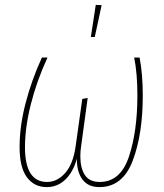

<svg xmlns="http://www.w3.org/2000/svg" viewBox="-20 -754 669 784"><path d="M60 -154Q60 -239 84.5 -333Q109 -427 151 -519H174Q130 -424 106 -328.5Q82 -233 82 -153Q82 -11 172 -11Q214 -11 246.5 -48Q279 -85 289 -158L316 -350L338 -354L311 -155Q308 -136 308 -116Q308 -68 326.5 -39.5Q345 -11 387 -11Q472 -11 506.5 -114.5Q541 -218 541 -364Q541 -454 528 -519H550Q563 -451 563 -364Q563 -206 522 -98Q481 10 386 10Q339 10 316 -22Q293 -54 294 -106Q278 -50 246 -20Q214 10 171 10Q120 10 90 -30Q60 -70 60 -154ZM371 -734 395 -733 367 -603H351Z"/></svg>

Font: Fira Sans Extra Condensed Thin
Style: Italic
Weight: 250
Width: 3
Italic angle: -8°
Designer: Carrois Corporate & Edenspiekermann AG
Foundry: Carrois Corporate GbR & Edenspiekermann AG
Version: Version 4.203